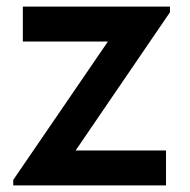

<svg xmlns="http://www.w3.org/2000/svg" viewBox="-20 -560 574 580"><path d="M481.5 0V-105.5H208.5L493.5 -523V-540H49V-434.5H306L20 -16.5V0Z"/></svg>

Font: Hauora
Style: Bold
Weight: 700
Designer: Wayne Shih
Foundry: WCYS
Version: Version 1.001;hotconv 1.0.109;makeotfexe 2.5.65596